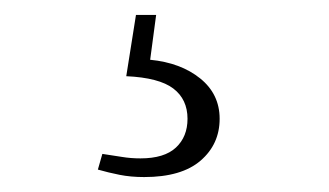

<svg xmlns="http://www.w3.org/2000/svg" viewBox="-20 -21 440 257"><path d="M149 81 162 -1H189L181 59Q222 63 248 84Q274 105 274 138Q274 172 248.5 194Q223 216 173 216Q155 216 140 213Q125 210 111 206L117 185Q131 187 143 189Q155 191 168 191Q200 191 215.5 176.5Q231 162 231 138Q231 112 212 97.5Q193 83 149 81Z"/></svg>

Font: Source Serif Pro Light
Style: Regular
Weight: 300
Designer: Frank Grießhammer
Foundry: Adobe Systems Incorporated
Version: Version 3.001;hotconv 1.0.111;makeotfexe 2.5.65597